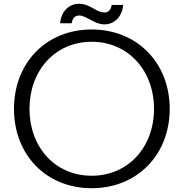

<svg xmlns="http://www.w3.org/2000/svg" viewBox="-20 -944 972 1016"><path d="M571 -918C566 -888 551 -878 533 -878C521 -878 507 -882 493 -889C477 -897 462 -907 445 -914C429 -921 413 -924 398 -924C346 -924 304 -885 298 -821H359C364 -850 379 -862 399 -862C408 -862 419 -859 430 -854C449 -845 465 -835 483 -827C500 -819 517 -815 533 -815C584 -815 626 -854 632 -918ZM465 52C704 52 878 -123 878 -368C878 -613 704 -788 465 -788C226 -788 54 -613 54 -368C54 -123 226 52 465 52ZM465 -14C272 -14 136 -165 136 -368C136 -571 272 -723 465 -723C658 -723 795 -571 795 -368C795 -165 658 -14 465 -14Z"/></svg>

Font: LINE Seed JP_OTF Regular
Style: Regular
Weight: 400
Designer: LY Corporation & Fontrix & Fontworks
Version: Version 1.002